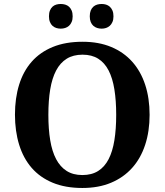

<svg xmlns="http://www.w3.org/2000/svg" viewBox="-20 -935 827 965"><path d="M731.9 -357.9Q731.9 -275.4 709.7 -207.5Q687.5 -139.6 644.3 -91.3Q601.1 -43 538.3 -16.6Q475.6 9.8 394 9.8Q308.6 9.8 244.9 -16.6Q181.2 -43 139.2 -91.3Q97.2 -139.6 76.2 -207.8Q55.2 -275.9 55.2 -358.9Q55.2 -441.9 76.2 -509.5Q97.2 -577.1 139.4 -625Q181.6 -672.9 245.4 -699Q309.1 -725.1 395 -725.1Q476.1 -725.1 538.8 -699Q601.6 -672.9 644.5 -624.8Q687.5 -576.7 709.7 -509Q731.9 -441.4 731.9 -357.9ZM223.1 -357.9Q223.1 -286.1 232.4 -230Q241.7 -173.8 262.2 -135Q282.7 -96.2 315.2 -75.7Q347.7 -55.2 394 -55.2Q440.9 -55.2 473.4 -75.7Q505.9 -96.2 525.9 -135Q545.9 -173.8 554.9 -230Q564 -286.1 564 -357.9Q564 -429.7 554.9 -485.8Q545.9 -542 525.9 -580.8Q505.9 -619.6 473.6 -639.9Q441.4 -660.2 395 -660.2Q348.1 -660.2 315.4 -639.9Q282.7 -619.6 262.2 -580.8Q241.7 -542 232.4 -485.8Q223.1 -429.7 223.1 -357.9ZM226.1 -853Q226.1 -870.1 231 -882.1Q235.8 -894 243.9 -901.4Q252 -908.7 262.7 -911.9Q273.4 -915 285.2 -915Q296.9 -915 307.6 -911.9Q318.4 -908.7 326.7 -901.4Q335 -894 340.1 -882.1Q345.2 -870.1 345.2 -853Q345.2 -836.4 340.1 -824.5Q335 -812.5 326.7 -805.2Q318.4 -797.9 307.6 -794.4Q296.9 -791 285.2 -791Q273.4 -791 262.7 -794.4Q252 -797.9 243.9 -805.2Q235.8 -812.5 231 -824.5Q226.1 -836.4 226.1 -853ZM431.2 -853Q431.2 -870.1 436 -882.1Q440.9 -894 449.2 -901.4Q457.5 -908.7 468.3 -911.9Q479 -915 491.2 -915Q502.4 -915 512.9 -911.9Q523.4 -908.7 531.7 -901.4Q540 -894 545.2 -882.1Q550.3 -870.1 550.3 -853Q550.3 -836.4 545.2 -824.5Q540 -812.5 531.7 -805.2Q523.4 -797.9 512.9 -794.4Q502.4 -791 491.2 -791Q479 -791 468.3 -794.4Q457.5 -797.9 449.2 -805.2Q440.9 -812.5 436 -824.5Q431.2 -836.4 431.2 -853Z"/></svg>

Font: Droid Serif
Style: Bold
Weight: 700
Designer: Monotype Design team
Foundry: Monotype Imaging Inc.
Version: Version 1.03